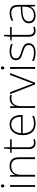

<svg xmlns="http://www.w3.org/2000/svg" viewBox="1628 -2392 774 4069"><g transform="rotate(-90 2014.5 -357.0)"><path d="M108 -724C87 -724 78 -709 78 -688C78 -667 87 -652 108 -652C133 -652 140 -667 140 -688C140 -709 133 -724 108 -724ZM128 -530H89V0H128Z M533 -540C430 -540 371 -486 346 -426H343L337 -530H306V0H345V-297C345 -437 414 -505 530 -505C624 -505 677 -455 677 -345V0H716V-347C716 -479 650 -540 533 -540Z M1022 -25C953 -25 929 -68 929 -146V-496H1097V-530H929V-659H902L890 -531L810 -522V-496H890V-143C890 -43 927 10 1019 10C1053 10 1078 4 1100 -4V-37C1079 -30 1053 -25 1022 -25Z M1415 -540C1263 -540 1185 -415 1185 -260C1185 -100 1263 10 1426 10C1492 10 1540 0 1592 -23V-61C1531 -33 1492 -25 1427 -25C1296 -25 1224 -110 1225 -263H1613V-294C1613 -434 1550 -540 1415 -540ZM1415 -505C1522 -505 1573 -421 1573 -297H1226C1238 -432 1309 -505 1415 -505Z M1962 -538C1879 -538 1824 -490 1802 -429H1799L1796 -530H1762V0H1800V-295C1800 -421 1855 -502 1960 -502C1988 -502 2009 -499 2032 -492L2039 -528C2016 -534 1991 -538 1962 -538Z M2259 0H2297L2501 -530H2460L2318 -155C2301 -112 2290 -78 2279 -45H2277C2267 -78 2255 -111 2238 -155L2096 -530H2055Z M2609 -724C2588 -724 2579 -709 2579 -688C2579 -667 2588 -652 2609 -652C2634 -652 2641 -667 2641 -688C2641 -709 2634 -724 2609 -724ZM2629 -530H2590V0H2629Z M3134 -137C3134 -235 3050 -260 2959 -290C2874 -319 2812 -333 2812 -407C2812 -472 2867 -505 2958 -505C3010 -505 3068 -492 3106 -474L3121 -508C3077 -526 3022 -540 2959 -540C2845 -540 2773 -490 2773 -406C2773 -310 2845 -289 2941 -258C3032 -230 3095 -206 3095 -135C3095 -67 3047 -24 2933 -24C2871 -24 2810 -39 2760 -64V-24C2798 -6 2859 10 2932 10C3064 10 3134 -45 3134 -137Z M3403 -25C3334 -25 3310 -68 3310 -146V-496H3478V-530H3310V-659H3283L3271 -531L3191 -522V-496H3271V-143C3271 -43 3308 10 3400 10C3434 10 3459 4 3481 -4V-37C3460 -30 3434 -25 3403 -25Z M3777 -539C3716 -539 3658 -522 3607 -498L3619 -464C3674 -491 3722 -504 3776 -504C3864 -504 3908 -459 3908 -345V-305L3808 -299C3647 -291 3556 -238 3556 -133C3556 -44 3613 10 3717 10C3822 10 3875 -37 3907 -98H3909L3916 0H3947V-353C3947 -482 3890 -539 3777 -539ZM3812 -268 3908 -272V-219C3907 -101 3846 -24 3721 -24C3642 -24 3596 -64 3596 -133C3596 -221 3676 -261 3812 -268Z"/></g></svg>

Font: Noto Sans Gurmukhi UI ExtraLight
Style: Regular
Weight: 200
Designer: Jelle Bosma - Monotype Design Team
Foundry: Monotype Imaging Inc.
Version: Version 2.004